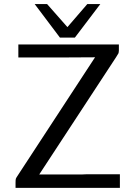

<svg xmlns="http://www.w3.org/2000/svg" viewBox="-20 -909 651 929"><path d="M55.2 0V-24.9Q55.2 -39.1 56.6 -43.9Q58.1 -48.8 67.9 -63L439.9 -631.8L275.9 -630.9H68.8V-693.8H555.2V-669.9Q555.2 -667 555.2 -664.6Q555.2 -662.1 554.7 -659.7Q554.2 -657.2 554.2 -656Q554.2 -654.8 553.7 -652.8Q553.2 -650.9 552.5 -649.9Q551.8 -648.9 550.3 -646.5Q548.8 -644 548.3 -643.1Q547.9 -642.1 545.4 -638.4Q543 -634.8 542 -632.8L169.9 -64.9H377.9L400.9 -65.9H560.1V0ZM147.9 -889.2H208L306.2 -777.8L402.3 -889.2H465.3L342.3 -727.1H270Z"/></svg>

Font: CMU Sans Serif
Style: Medium
Weight: 500
Version: Version 0.7.0